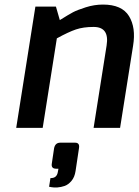

<svg xmlns="http://www.w3.org/2000/svg" viewBox="-20 -560 607 841"><path d="M195 258 201 220Q228 221 233 195L236 179H226Q203 179 207 156L217 89Q222 65 244 65H309Q330 65 326 89L311 189Q307 216 293 232.5Q279 249 263 254.5Q247 260 231.5 261Q216 262 206 260ZM51 0 135 -531H225L242 -472Q282 -497 300 -506.5Q318 -516 355.5 -528Q393 -540 431 -540Q514 -540 545 -489.5Q576 -439 563 -360L506 0H390L447 -361Q460 -442 390 -442Q345 -442 312.5 -431Q280 -420 229 -392L167 0Z"/></svg>

Font: Exo
Style: Demi Bold Italic
Weight: 600
Designer: Natanael Gama
Version: Version 1